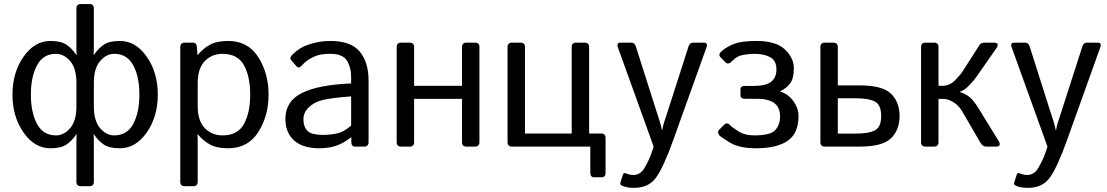

<svg xmlns="http://www.w3.org/2000/svg" viewBox="-20 -723 5460 947"><path d="M41.5 -256.3Q41.5 -365.2 95.9 -443.1Q150.4 -521 228.5 -521Q279.8 -521 306.9 -503.2Q334 -485.4 356.9 -451.7H357.9Q356.9 -466.3 356.9 -481V-681.2Q356.9 -703.1 378.9 -703.1H420.9Q442.9 -703.1 442.9 -681.2V-481Q442.9 -466.3 441.9 -451.7H442.9Q465.8 -485.4 492.9 -503.2Q520 -521 571.3 -521Q649.4 -521 703.9 -443.1Q758.3 -365.2 758.3 -256.3Q758.3 -147.5 703.9 -69.6Q649.4 8.3 571.3 8.3Q520 8.3 492.9 -9.5Q465.8 -27.3 442.9 -61H441.9Q442.9 -46.4 442.9 -31.7V173.3Q442.9 195.3 420.9 195.3H378.9Q356.9 195.3 356.9 173.3V-31.7Q356.9 -46.4 357.9 -61H356.9Q334 -27.3 306.9 -9.5Q279.8 8.3 228.5 8.3Q150.4 8.3 95.9 -69.6Q41.5 -147.5 41.5 -256.3ZM132.3 -256.3Q132.3 -168.5 162.6 -111.8Q192.9 -55.2 256.3 -55.2Q295.4 -55.2 326.2 -91.1Q356.9 -127 356.9 -197.8V-314.9Q356.9 -385.7 326.2 -421.6Q295.4 -457.5 256.3 -457.5Q192.9 -457.5 162.6 -400.9Q132.3 -344.2 132.3 -256.3ZM442.9 -197.8Q442.9 -127 473.6 -91.1Q504.4 -55.2 543.5 -55.2Q606.9 -55.2 637.2 -111.8Q667.5 -168.5 667.5 -256.3Q667.5 -344.2 637.2 -400.9Q606.9 -457.5 543.5 -457.5Q504.4 -457.5 473.6 -421.6Q442.9 -385.7 442.9 -314.9Z M891.1 195.3Q869.1 195.3 869.1 173.3V-490.7Q869.1 -512.7 891.1 -512.7H932.1Q949.7 -512.7 951.2 -490.7L954.1 -451.7H955.1Q981.9 -483.9 1015.6 -502.4Q1049.3 -521 1105.5 -521Q1203.1 -521 1253.9 -441.2Q1304.7 -361.3 1304.7 -256.3Q1304.7 -151.4 1253.9 -71.5Q1203.1 8.3 1105.5 8.3Q1049.3 8.3 1015.6 -10.3Q981.9 -28.8 955.1 -61H954.1Q955.1 -46.4 955.1 -31.2V173.3Q955.1 195.3 933.1 195.3ZM955.1 -200.2Q955.1 -127 990 -91.1Q1024.9 -55.2 1077.6 -55.2Q1151.9 -55.2 1182.9 -110.8Q1213.9 -166.5 1213.9 -256.3Q1213.9 -346.2 1182.9 -401.9Q1151.9 -457.5 1077.6 -457.5Q1024.9 -457.5 990 -421.6Q955.1 -385.7 955.1 -312.5Z M1387.7 -136.7Q1387.7 -223.6 1469 -264.2Q1550.3 -304.7 1711.9 -311.5V-344.7Q1711.9 -390.6 1691.2 -424.1Q1670.4 -457.5 1608.9 -457.5Q1569.8 -457.5 1546.4 -450Q1522.9 -442.4 1503.7 -429.9Q1484.4 -417.5 1466.8 -397.9Q1453.6 -383.3 1441.9 -396.5L1416.5 -425.8Q1405.8 -438 1423.8 -455.1Q1449.7 -479.5 1474.1 -491.7Q1498.5 -503.9 1534.9 -512.5Q1571.3 -521 1608.9 -521Q1710.9 -521 1754.4 -468.5Q1797.9 -416 1797.9 -324.7V-22Q1797.9 0 1775.9 0H1731.9Q1712.9 0 1712.9 -22V-45.9H1711.9Q1673.3 -15.6 1636.5 -3.7Q1599.6 8.3 1554.2 8.3Q1474.1 8.3 1430.9 -30Q1387.7 -68.4 1387.7 -136.7ZM1476.6 -134.8Q1476.6 -104.5 1489.3 -86.2Q1502 -67.9 1524.4 -62.7Q1546.9 -57.6 1571.3 -57.6Q1608.9 -57.6 1642.6 -64.9Q1676.3 -72.3 1711.9 -103.5V-247.6Q1613.3 -240.2 1571.3 -229.7Q1529.3 -219.2 1502.9 -193.6Q1476.6 -168 1476.6 -134.8Z M1958.5 0Q1936.5 0 1936.5 -22V-490.7Q1936.5 -512.7 1958.5 -512.7H2000.5Q2022.5 -512.7 2022.5 -490.7V-299.8H2258.8V-490.7Q2258.8 -512.7 2280.8 -512.7H2322.8Q2344.7 -512.7 2344.7 -490.7V-22Q2344.7 0 2322.8 0H2280.8Q2258.8 0 2258.8 -22V-235.4H2022.5V-22Q2022.5 0 2000.5 0Z M2505.4 0Q2483.4 0 2483.4 -22V-490.7Q2483.4 -512.7 2505.4 -512.7H2547.4Q2569.3 -512.7 2569.3 -490.7V-64.5H2799.8V-490.7Q2799.8 -512.7 2821.8 -512.7H2863.8Q2885.7 -512.7 2885.7 -490.7V-64.5H2944.8Q2966.8 -64.5 2966.8 -42.5V129.4Q2966.8 151.4 2947.3 151.4H2911.1Q2891.6 151.4 2891.6 129.4V0Z M3027.8 -488.8Q3019 -512.7 3041 -512.7H3094.2Q3110.4 -512.7 3116.2 -493.7L3218.8 -171.4Q3223.1 -158.2 3232.2 -130.1Q3241.2 -102.1 3245.1 -80.1H3246.1Q3250 -102.1 3255.6 -119.9Q3261.2 -137.7 3272.5 -171.4L3376 -493.7Q3382.3 -512.7 3397.9 -512.7H3451.2Q3473.1 -512.7 3464.4 -488.8L3299.8 -29.8Q3253.4 99.6 3216.8 151.6Q3180.2 203.6 3107.4 203.6Q3069.3 203.6 3046.9 192.4Q3036.6 187.5 3040 177.2L3052.7 137.7Q3056.2 127.4 3065.9 131.8Q3085.9 140.1 3104.5 140.1Q3138.7 140.1 3160.2 103.3Q3181.6 66.4 3194.3 29.3L3204.1 0.5Z M3527.8 -55.7Q3516.1 -72.3 3526.4 -82.5L3553.2 -108.9Q3566.9 -122.6 3584.5 -102.1Q3587.4 -98.6 3619.6 -76.9Q3651.9 -55.2 3700.7 -55.2Q3781.7 -55.2 3804.7 -82.3Q3827.6 -109.4 3827.6 -146.5Q3827.6 -194.3 3798.3 -215.1Q3769 -235.8 3714.8 -235.8H3654.3Q3632.3 -235.8 3632.3 -252.9V-282.2Q3632.3 -299.3 3654.3 -299.3H3698.7Q3758.3 -299.3 3783.9 -320.1Q3809.6 -340.8 3809.6 -380.4Q3809.6 -423.8 3779.1 -440.7Q3748.5 -457.5 3699.7 -457.5Q3676.3 -457.5 3646 -452.4Q3615.7 -447.3 3593.3 -423.8Q3572.3 -401.9 3560.1 -414.1L3534.2 -439.9Q3520 -454.1 3540.5 -471.7Q3566.9 -494.1 3603.5 -507.6Q3640.1 -521 3710.9 -521Q3808.1 -521 3851.8 -478.8Q3895.5 -436.5 3895.5 -386.7Q3895.5 -335 3876.2 -310.5Q3856.9 -286.1 3828.1 -272.9V-271.5Q3866.7 -260.3 3892.6 -224.9Q3918.5 -189.5 3918.5 -150.4Q3918.5 -65.4 3865.2 -28.6Q3812 8.3 3707.5 8.3Q3625.5 8.3 3578.9 -20.5Q3532.2 -49.3 3527.8 -55.7Z M4048.3 0Q4026.4 0 4026.4 -22V-490.7Q4026.4 -512.7 4048.3 -512.7H4090.3Q4112.3 -512.7 4112.3 -490.7V-301.8H4220.7Q4333 -301.8 4375 -260.5Q4417 -219.2 4417 -150.9Q4417 -82.5 4375 -41.3Q4333 0 4220.7 0ZM4112.3 -64H4198.2Q4266.6 -64 4296.4 -80.6Q4326.2 -97.2 4326.2 -150.9Q4326.2 -204.6 4296.4 -221.4Q4266.6 -238.3 4198.2 -238.3H4112.3Z M4544.9 0Q4522.9 0 4522.9 -22V-490.7Q4522.9 -512.7 4544.9 -512.7H4586.9Q4608.9 -512.7 4608.9 -490.7V-299.8H4628.9Q4663.1 -299.8 4689.2 -325.7Q4715.3 -351.6 4728 -371.1L4810.5 -500Q4818.8 -512.7 4836.4 -512.7H4880.9Q4913.6 -512.7 4893.6 -483.9L4794.4 -341.8Q4784.7 -327.6 4760 -301.8Q4735.4 -275.9 4713.9 -270.5V-269.5Q4741.7 -260.3 4761.2 -245.1Q4780.8 -230 4807.1 -187.5L4904.8 -28.8Q4922.4 0 4892.1 0H4844.2Q4827.1 0 4816.4 -18.1L4725.1 -174.8Q4709 -202.6 4682.6 -219Q4656.2 -235.4 4629.4 -235.4H4608.9V-22Q4608.9 0 4586.9 0Z M4970.2 -488.8Q4961.4 -512.7 4983.4 -512.7H5036.6Q5052.7 -512.7 5058.6 -493.7L5161.1 -171.4Q5165.5 -158.2 5174.6 -130.1Q5183.6 -102.1 5187.5 -80.1H5188.5Q5192.4 -102.1 5198 -119.9Q5203.6 -137.7 5214.8 -171.4L5318.4 -493.7Q5324.7 -512.7 5340.3 -512.7H5393.6Q5415.5 -512.7 5406.7 -488.8L5242.2 -29.8Q5195.8 99.6 5159.2 151.6Q5122.6 203.6 5049.8 203.6Q5011.7 203.6 4989.3 192.4Q4979 187.5 4982.4 177.2L4995.1 137.7Q4998.5 127.4 5008.3 131.8Q5028.3 140.1 5046.9 140.1Q5081.1 140.1 5102.5 103.3Q5124 66.4 5136.7 29.3L5146.5 0.5Z"/></svg>

Font: Istok Web
Style: Regular
Weight: 400
Designer: Andrey V. Panov
Foundry: Andrey V. Panov
Version: Version 1.0.2g